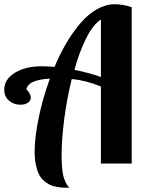

<svg xmlns="http://www.w3.org/2000/svg" viewBox="-63 -770 686 904"><path d="M557.1 0H412.1V-362.8Q339.8 -392.1 274.9 -397.9Q252.4 -308.1 239.7 -211.9Q227.1 -115.7 227.1 -39.1Q227.1 0.5 230.2 28.8Q233.4 57.1 240 74Q246.6 90.8 251 97.9Q255.4 105 263.2 113.8Q244.6 113.8 232.9 113.3Q221.2 112.8 202.1 109.4Q183.1 106 170.7 99.6Q158.2 93.3 143.6 80.8Q128.9 68.4 120.4 50.8Q111.8 33.2 106 5.9Q100.1 -21.5 100.1 -56.2Q100.1 -122.6 119.1 -215.3Q138.2 -308.1 171.9 -399.9Q121.1 -397 93.3 -384.8Q65.4 -372.6 61 -347.2Q65.9 -347.2 74 -334.2Q82 -321.3 82 -310.1Q82 -295.4 68.1 -286.1Q54.2 -276.9 33.2 -276.9Q2 -276.9 -20.5 -296.1Q-43 -315.4 -43 -348.1Q-43 -396 6.6 -427Q56.2 -458 134.8 -458Q159.2 -458 193.8 -455.1Q219.7 -517.1 250.2 -568.6Q280.8 -620.1 316.4 -661.6Q352.1 -703.1 393.6 -726.6Q435.1 -750 477.1 -750Q518.1 -750 557.1 -735.8ZM412.1 -407.2V-678.2Q375.5 -654.3 343.5 -591.3Q311.5 -528.3 287.1 -440.9Q356.9 -427.7 412.1 -407.2Z"/></svg>

Font: Lobster Two
Style: Bold
Weight: 700
Designer: Pablo Impallari
Foundry: Pablo Impallari. www.impallari.com
Version: Version 1.006